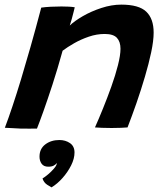

<svg xmlns="http://www.w3.org/2000/svg" viewBox="-20 -550 705 831"><path d="M140 6.5Q126 7 107 6.8Q88 6.5 68.5 6.5Q52 5.5 31 4.5Q10 3.5 1 3Q17 -39 34.2 -90.8Q51.5 -142.5 70.8 -206Q90 -269.5 112 -346.8Q134 -424 158.5 -517Q176 -519.5 199.5 -520.8Q223 -522 246 -522Q262.5 -522 277.5 -521.2Q292.5 -520.5 303.5 -518.5Q302.5 -514 298.8 -499.2Q295 -484.5 290.5 -467.5Q286 -450.5 282 -439.5Q301.5 -458.5 338 -479.8Q374.5 -501 418.8 -515.5Q463 -530 505 -530Q581 -530 613 -499.5Q645 -469 645 -409Q645 -374 634.5 -324.2Q624 -274.5 607.2 -217.8Q590.5 -161 570.8 -104.2Q551 -47.5 532 1.5Q522.5 2.5 503.5 3.2Q484.5 4 463 4Q440.5 4 420.8 3.2Q401 2.5 391 1.5Q406.5 -33 425.5 -79.8Q444.5 -126.5 462 -175.5Q479.5 -224.5 490.5 -267.8Q501.5 -311 501.5 -339Q501.5 -369.5 486 -386.2Q470.5 -403 433 -403Q398.5 -403 364.2 -391.2Q330 -379.5 300.8 -362.8Q271.5 -346 251 -330.5Q228.5 -249.5 207 -183.5Q185.5 -117.5 168.2 -69.2Q151 -21 140 6.5ZM203 261Q198.5 259 184 249.5Q169.5 240 164 222.5Q174 216.5 188 204.8Q202 193 213.2 180Q224.5 167 225.5 159Q226 157 226 155.5Q221.5 162 212.5 166.8Q203.5 171.5 189 171.5Q169.5 171.5 160.2 158.8Q151 146 151 128Q151 94 176 75Q201 56 237 56Q263.5 56 283 69.5Q302.5 83 302.5 110Q302.5 136.5 288 165.5Q273.5 194.5 251 220Q228.5 245.5 203 261Z"/></svg>

Font: Grandstander Thin SemiBold
Style: Italic
Weight: 600
Italic angle: -15°
Version: Version 1.200